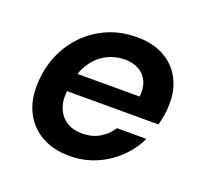

<svg xmlns="http://www.w3.org/2000/svg" viewBox="-98 -624 789 748"><g transform="rotate(20 297.0 -250.5)"><path d="M259 12Q192 12 143.5 -15.5Q95 -43 69.5 -93Q44 -143 47 -210Q49 -273 72 -328Q95 -383 135.5 -424.5Q176 -466 230.5 -489.5Q285 -513 351 -513Q418 -513 465 -486Q512 -459 535.5 -412.5Q559 -366 557 -307Q557 -286 553 -263Q549 -240 544 -222H133L147 -299H438Q442 -336 430 -362Q418 -388 393.5 -401.5Q369 -415 335 -415Q298 -415 264 -398.5Q230 -382 205.5 -348.5Q181 -315 172 -265L167 -236Q159 -192 170 -158.5Q181 -125 208 -106Q235 -87 275 -87Q317 -87 348 -105.5Q379 -124 397 -153H519Q497 -106 458 -68.5Q419 -31 368.5 -9.5Q318 12 259 12Z"/></g></svg>

Font: DM Sans 17pt SemiBold
Style: Italic
Weight: 600
Italic angle: -10°
Version: Version 4.004;gftools[0.9.30]